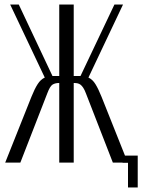

<svg xmlns="http://www.w3.org/2000/svg" viewBox="-20 -720 632 849"><path d="M479 -1 360 -307Q354 -323 348 -332Q342 -341 336 -345.5Q330 -350 323 -351.5Q316 -353 308 -353H306V-1H242V-353H241Q224 -353 212.5 -346Q201 -339 189 -307L70 -1H3L119 -292Q133 -327 146.5 -348Q160 -369 178 -377L25 -700H63L212 -384H216H242V-700H306V-384H333H336L486 -700H524L371 -377Q389 -369 402 -348Q415 -327 429 -292L545 -1ZM522 -32H589V109H546V0H522Z"/></svg>

Font: Moniqa Paragraph
Style: Regular
Weight: 400
Designer: Rajesh Rajput
Foundry: Rajesh Rajput
Version: Version 1.000